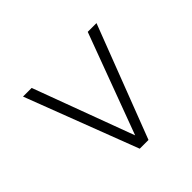

<svg xmlns="http://www.w3.org/2000/svg" viewBox="-80 -546 636 636"><g transform="rotate(45 238.0 -228.0)"><path d="M68.4 -55.7 463.9 -207V-248L68.4 -399.9V-358.9L421.9 -227.5L68.4 -96.2Z"/></g></svg>

Font: MANDARAM
Style: Book
Weight: 400
Designer: CLT@C-DIT
Version: Version 1.28